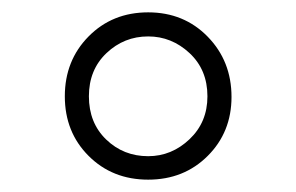

<svg xmlns="http://www.w3.org/2000/svg" viewBox="-20 -777 480 311"><path d="M85 -621Q85 -679 123.5 -718Q162 -757 220 -757Q278 -757 316.5 -717.5Q355 -678 355 -620Q355 -563 316.5 -524.5Q278 -486 220 -486Q162 -486 123.5 -524.5Q85 -563 85 -621ZM220 -524Q258 -524 287 -551.5Q316 -579 316 -621Q316 -664 287 -691Q258 -718 220 -718Q181 -718 152.5 -691Q124 -664 124 -621Q124 -578 152 -551Q180 -524 220 -524Z"/></svg>

Font: Eudoxus Sans ExtraLight
Style: Regular
Weight: 200
Designer: Stijn de Vries
Foundry: tokotype
Version: Version 2.005